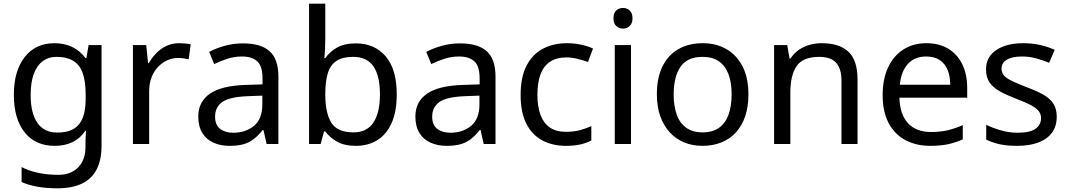

<svg xmlns="http://www.w3.org/2000/svg" viewBox="-20 -780 5789 1040"><path d="M275 -546Q328 -546 370.5 -526Q413 -506 443 -465H448L460 -536H530V9Q530 85 504 136.5Q478 188 425 214Q372 240 290 240Q232 240 183.5 231.5Q135 223 97 206V125Q135 145 186 156Q237 167 295 167Q364 167 403.5 126.5Q443 86 443 16V-5Q443 -17 444 -39.5Q445 -62 446 -71H442Q414 -30 372.5 -10Q331 10 276 10Q172 10 113.5 -63Q55 -136 55 -267Q55 -395 113.5 -470.5Q172 -546 275 -546ZM287 -472Q242 -472 210.5 -448Q179 -424 162.5 -378Q146 -332 146 -266Q146 -167 182.5 -114.5Q219 -62 289 -62Q330 -62 359 -72.5Q388 -83 407 -105.5Q426 -128 435 -163Q444 -198 444 -246V-267Q444 -340 427.5 -385Q411 -430 376 -451Q341 -472 287 -472Z M950 -546Q965 -546 982.5 -544.5Q1000 -543 1013 -540L1002 -459Q989 -462 973.5 -464Q958 -466 944 -466Q913 -466 885 -453Q857 -440 835 -416.5Q813 -393 800.5 -360Q788 -327 788 -286V0H700V-536H772L782 -438H786Q803 -468 827 -492.5Q851 -517 882 -531.5Q913 -546 950 -546Z M1296 -545Q1394 -545 1441 -502Q1488 -459 1488 -365V0H1424L1407 -76H1403Q1380 -47 1355.5 -27.5Q1331 -8 1299.5 1Q1268 10 1223 10Q1175 10 1136.5 -7Q1098 -24 1076 -59.5Q1054 -95 1054 -149Q1054 -229 1117 -272.5Q1180 -316 1311 -320L1402 -323V-355Q1402 -422 1373 -448Q1344 -474 1291 -474Q1249 -474 1211 -461.5Q1173 -449 1140 -433L1113 -499Q1148 -518 1196 -531.5Q1244 -545 1296 -545ZM1322 -259Q1222 -255 1183.5 -227Q1145 -199 1145 -148Q1145 -103 1172.5 -82Q1200 -61 1243 -61Q1311 -61 1356 -98.5Q1401 -136 1401 -214V-262Z M1742 -575Q1742 -541 1740.5 -511.5Q1739 -482 1737 -465H1742Q1765 -499 1805 -522Q1845 -545 1908 -545Q2008 -545 2068.5 -475.5Q2129 -406 2129 -268Q2129 -176 2101.5 -114Q2074 -52 2024 -21Q1974 10 1908 10Q1845 10 1805 -13Q1765 -36 1742 -68H1735L1717 0H1654V-760H1742ZM1893 -472Q1836 -472 1803 -450.5Q1770 -429 1756 -384.5Q1742 -340 1742 -271V-267Q1742 -168 1774.5 -115.5Q1807 -63 1895 -63Q1967 -63 2002.5 -116Q2038 -169 2038 -269Q2038 -370 2002.5 -421Q1967 -472 1893 -472Z M2472 -545Q2570 -545 2617 -502Q2664 -459 2664 -365V0H2600L2583 -76H2579Q2556 -47 2531.5 -27.5Q2507 -8 2475.5 1Q2444 10 2399 10Q2351 10 2312.5 -7Q2274 -24 2252 -59.5Q2230 -95 2230 -149Q2230 -229 2293 -272.5Q2356 -316 2487 -320L2578 -323V-355Q2578 -422 2549 -448Q2520 -474 2467 -474Q2425 -474 2387 -461.5Q2349 -449 2316 -433L2289 -499Q2324 -518 2372 -531.5Q2420 -545 2472 -545ZM2498 -259Q2398 -255 2359.5 -227Q2321 -199 2321 -148Q2321 -103 2348.5 -82Q2376 -61 2419 -61Q2487 -61 2532 -98.5Q2577 -136 2577 -214V-262Z M3045 10Q2974 10 2918.5 -19Q2863 -48 2831.5 -109Q2800 -170 2800 -265Q2800 -364 2833 -426Q2866 -488 2922.5 -517Q2979 -546 3051 -546Q3092 -546 3130 -537.5Q3168 -529 3192 -517L3165 -444Q3141 -453 3109 -461Q3077 -469 3049 -469Q2995 -469 2960 -446Q2925 -423 2908 -378Q2891 -333 2891 -266Q2891 -202 2908 -157Q2925 -112 2959 -89Q2993 -66 3044 -66Q3088 -66 3121.5 -75Q3155 -84 3183 -97V-19Q3156 -5 3123.5 2.5Q3091 10 3045 10Z M3398 -536V0H3310V-536ZM3355 -737Q3375 -737 3390.5 -723.5Q3406 -710 3406 -681Q3406 -653 3390.5 -639Q3375 -625 3355 -625Q3333 -625 3318 -639Q3303 -653 3303 -681Q3303 -710 3318 -723.5Q3333 -737 3355 -737Z M4034 -269Q4034 -202 4016.5 -150.5Q3999 -99 3966.5 -63Q3934 -27 3887.5 -8.5Q3841 10 3784 10Q3731 10 3686 -8.5Q3641 -27 3608 -63Q3575 -99 3556.5 -150.5Q3538 -202 3538 -269Q3538 -358 3568 -419.5Q3598 -481 3654 -513.5Q3710 -546 3787 -546Q3860 -546 3915.5 -513.5Q3971 -481 4002.5 -419.5Q4034 -358 4034 -269ZM3629 -269Q3629 -206 3645.5 -159.5Q3662 -113 3697 -88Q3732 -63 3786 -63Q3840 -63 3875 -88Q3910 -113 3926.5 -159.5Q3943 -206 3943 -269Q3943 -333 3926 -378Q3909 -423 3874.5 -447.5Q3840 -472 3785 -472Q3703 -472 3666 -418Q3629 -364 3629 -269Z M4431 -546Q4527 -546 4576 -499.5Q4625 -453 4625 -349V0H4538V-343Q4538 -408 4509 -440Q4480 -472 4418 -472Q4329 -472 4295 -422Q4261 -372 4261 -278V0H4173V-536H4244L4257 -463H4262Q4280 -491 4306.5 -509.5Q4333 -528 4365 -537Q4397 -546 4431 -546Z M4998 -546Q5067 -546 5116.5 -516Q5166 -486 5192.5 -431.5Q5219 -377 5219 -304V-251H4852Q4854 -160 4898.5 -112.5Q4943 -65 5023 -65Q5074 -65 5113.5 -74.5Q5153 -84 5195 -102V-25Q5154 -7 5114 1.5Q5074 10 5019 10Q4943 10 4884.5 -21Q4826 -52 4793.5 -113.5Q4761 -175 4761 -264Q4761 -352 4790.5 -415Q4820 -478 4873.5 -512Q4927 -546 4998 -546ZM4997 -474Q4934 -474 4897.5 -433.5Q4861 -393 4854 -321H5127Q5127 -367 5113 -401Q5099 -435 5070.5 -454.5Q5042 -474 4997 -474Z M5704 -148Q5704 -96 5678 -61Q5652 -26 5604 -8Q5556 10 5490 10Q5434 10 5393.5 1Q5353 -8 5322 -24V-104Q5354 -88 5399.5 -74.5Q5445 -61 5492 -61Q5559 -61 5589 -82.5Q5619 -104 5619 -140Q5619 -160 5608 -176Q5597 -192 5568.5 -208Q5540 -224 5487 -244Q5435 -264 5398 -284Q5361 -304 5341 -332Q5321 -360 5321 -404Q5321 -472 5376.5 -509Q5432 -546 5522 -546Q5571 -546 5613.5 -536.5Q5656 -527 5693 -510L5663 -440Q5629 -454 5592 -464Q5555 -474 5516 -474Q5462 -474 5433.5 -456.5Q5405 -439 5405 -409Q5405 -387 5418 -371.5Q5431 -356 5461.5 -341.5Q5492 -327 5543 -307Q5594 -288 5630 -268Q5666 -248 5685 -219.5Q5704 -191 5704 -148Z"/></svg>

Font: Noto Sans Lao Looped
Style: Regular
Weight: 400
Designer: Mark Frömberg, Ben Mitchell
Foundry: The Fontpad Ltd
Version: Version 1.001